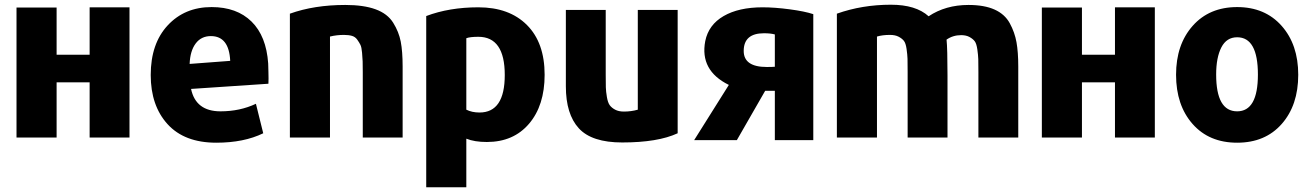

<svg xmlns="http://www.w3.org/2000/svg" viewBox="-20 -583 5564 814"><path d="M529 -552V0H360V-234H220V0H50V-551H220V-351H360V-552Z M1118 -228 790 -206Q810 -111 915 -111Q997 -111 1065 -143L1096 -18Q1014 22 897 22Q762 22 690.5 -56.5Q619 -135 619 -265Q619 -398 691 -475.5Q763 -553 877 -553Q984 -553 1046.5 -491.5Q1109 -430 1117 -314Q1117 -308 1118 -278.5Q1119 -249 1118 -228ZM956 -325Q951 -430 874 -430Q833 -430 809.5 -398.5Q786 -367 784 -312Z M1687 0H1518V-276Q1518 -309 1517.5 -322.5Q1517 -336 1515 -359.5Q1513 -383 1508 -393Q1503 -403 1494.5 -415Q1486 -427 1472 -431Q1458 -435 1438 -435Q1407 -435 1379 -428V0H1209V-525Q1312 -562 1444 -562Q1522 -562 1572.5 -543.5Q1623 -525 1647 -486.5Q1671 -448 1679 -406.5Q1687 -365 1687 -301Z M2289 -266Q2289 -136 2223 -58.5Q2157 19 2044 19Q1992 19 1957 5V211H1787V-515Q1885 -552 2008 -552Q2139 -552 2214 -477Q2289 -402 2289 -266ZM2120 -265Q2120 -427 2008 -427Q1973 -427 1957 -421V-118Q1981 -106 2013 -106Q2120 -106 2120 -265Z M2853 -18Q2769 21 2618 21Q2489 21 2434 -39Q2379 -99 2379 -217V-541H2548V-267Q2548 -231 2548.5 -213Q2549 -195 2553 -171.5Q2557 -148 2565 -137Q2573 -126 2588 -118Q2603 -110 2625 -110Q2656 -110 2684 -118V-541H2853Z M3104 11H2923L3070 -223Q2946 -284 2970 -409Q2984 -478 3048 -515Q3112 -552 3213 -552Q3264 -552 3328 -543.5Q3392 -535 3428 -523V11H3265V-198H3224ZM3133 -367Q3133 -299 3231 -299Q3255 -299 3265 -300V-437Q3247 -442 3219 -442Q3133 -442 3133 -367Z M4297 0H4128V-277Q4128 -315 4127.5 -332Q4127 -349 4123.5 -373.5Q4120 -398 4112.5 -408Q4105 -418 4090.5 -426Q4076 -434 4055 -434Q4020 -434 3993 -415Q3997 -377 3997 -264V0H3828V-277Q3828 -316 3827.5 -333.5Q3827 -351 3823.5 -375.5Q3820 -400 3812 -410Q3804 -420 3789.5 -427.5Q3775 -435 3753 -435Q3721 -435 3698 -428V0H3528V-525Q3635 -563 3757 -563Q3863 -563 3917 -514Q3989 -562 4086 -562Q4153 -562 4196.5 -542.5Q4240 -523 4261 -484.5Q4282 -446 4289.5 -404Q4297 -362 4297 -301Z M4876 -552V0H4707V-234H4567V0H4397V-551H4567V-351H4707V-552Z M5484 -266Q5484 -137 5414 -57.5Q5344 22 5225 22Q5106 22 5036 -57.5Q4966 -137 4966 -266Q4966 -394 5036.5 -473.5Q5107 -553 5225 -553Q5343 -553 5413.5 -473.5Q5484 -394 5484 -266ZM5313 -267Q5313 -425 5225 -425Q5180 -425 5158 -382Q5136 -339 5136 -267Q5136 -111 5225 -111Q5313 -111 5313 -267Z"/></svg>

Font: Repo
Style: ExtraBold
Weight: 800
Designer: Stefan Peev
Foundry: Context Ltd
Version: Version 001.000